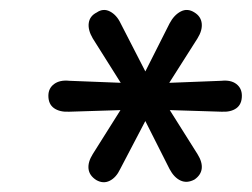

<svg xmlns="http://www.w3.org/2000/svg" viewBox="-20 -726 505 385"><path d="M173 -365Q159 -374 157.5 -387.5Q156 -401 166 -417L234 -525L247 -506L119 -502Q100 -501 88.5 -509Q77 -517 77 -534Q77 -549 88.5 -557.5Q100 -566 119 -564L247 -559L234 -541L166 -649Q156 -666 158 -680Q160 -694 174 -701Q187 -710 200.5 -703Q214 -696 222 -679L277 -572H266L320 -679Q329 -696 342.5 -703Q356 -710 370 -701Q383 -693 384.5 -679Q386 -665 376 -649L308 -542L296 -559L424 -564Q443 -566 454 -557.5Q465 -549 465 -534Q465 -517 454 -509Q443 -501 424 -502L296 -506L308 -525L376 -417Q386 -401 384.5 -388Q383 -375 370 -366Q355 -358 342 -364Q329 -370 320 -387L266 -494H277L221 -387Q213 -370 200 -363.5Q187 -357 173 -365Z"/></svg>

Font: Nunito ExtraLight Medium
Style: Italic
Weight: 500
Italic angle: -9°
Version: Version 3.602